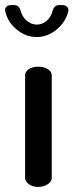

<svg xmlns="http://www.w3.org/2000/svg" viewBox="-44 -737 290 757"><path d="M107 0Q84 0 69.5 -11Q55 -22 55 -35V-440Q55 -455 69.5 -464.5Q84 -474 107 -474Q129 -474 144.5 -464.5Q160 -455 160 -440V-35Q160 -22 144.5 -11Q129 0 107 0ZM101 -591Q58 -591 22.5 -620Q-13 -649 -23 -691Q-26 -703 -19 -710Q-12 -717 -1 -717H12Q22 -717 28 -711.5Q34 -706 37 -696Q43 -671 61.5 -655.5Q80 -640 101 -640Q123 -640 140.5 -655.5Q158 -671 164 -696Q167 -706 173 -711.5Q179 -717 189 -717H202Q213 -717 220.5 -710Q228 -703 225 -691Q214 -649 178.5 -620Q143 -591 101 -591Z"/></svg>

Font: Dosis ExtraLight SemiBold
Style: Regular
Weight: 600
Version: Version 3.001; ttfautohint (v1.8.2)